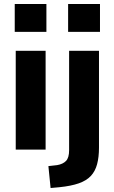

<svg xmlns="http://www.w3.org/2000/svg" viewBox="-20 -751 573 964"><path d="M54 -591V-731H213V-591ZM59 0V-496H209V0ZM322 -591V-731H482V-591ZM234 193 223 83 267 78Q296 73 311.5 57Q327 41 327 3V-496H477V-10Q477 38 467.5 73.5Q458 109 436 132.5Q414 156 375.5 169.5Q337 183 278 189Z"/></svg>

Font: Nunito Sans 10pt SemiCondensed ExtraBold
Style: Regular
Weight: 800
Width: 4
Designer: Vernon Adams
Foundry: Vernon Adams
Version: Version 3.101;gftools[0.9.27]